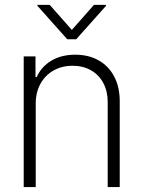

<svg xmlns="http://www.w3.org/2000/svg" viewBox="-20 -759 582 779"><path d="M125 0H76.2V-530.3H124V-446.3H128.9Q147.5 -488.3 188.2 -512.7Q229 -537.1 285.2 -537.1Q338.9 -537.1 379.6 -514.4Q420.4 -491.7 443.1 -449Q465.8 -406.2 465.8 -347.7V0H417V-344.7Q417 -388.7 399.2 -422.1Q381.3 -455.6 349.1 -473.9Q316.9 -492.2 274.4 -492.2Q231.4 -492.2 197.5 -473.1Q163.6 -454.1 144.3 -419.4Q125 -384.8 125 -339.8ZM271.5 -637.7 361.3 -739.3H410.2V-735.4L289.1 -599.6H252.9L131.8 -735.4V-739.3H181.6Z"/></svg>

Font: Pretendard ExtraLight
Style: Regular
Weight: 200
Designer: Base glyphs from Inter by Rasmus Andersson; Hangeul glyphs from Noto Sans CJK(Source Han Sans) by Jang Soo-young and Kan
Foundry: Kil Hyung-jin
Version: Version 1.309